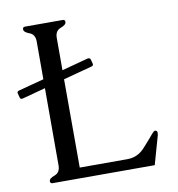

<svg xmlns="http://www.w3.org/2000/svg" viewBox="-78 -757 767 828"><g transform="rotate(-10 305.5 -343.0)"><path d="M212.9 -45.9H421.4Q466.8 -45.9 498.3 -80.8Q529.8 -115.7 545.9 -135.3Q554.7 -146 559.6 -146Q569.8 -146 569.8 -135.7Q569.8 -129.4 568.8 -125.5L533.2 0H85.9Q75.7 0 75.7 -10.3Q75.7 -22.5 100.1 -31Q124.5 -39.6 124.5 -71.3V-409.2L22.5 -381.8Q20 -381.3 18.1 -381.3Q12.2 -381.3 10.3 -388.2L5.4 -406.7Q4.9 -408.7 4.9 -410.2Q4.9 -416 12.7 -418.5L124.5 -448.2V-613.8Q124.5 -645 100.1 -653.8Q75.7 -662.6 75.7 -675.3Q75.7 -685.5 85.9 -685.5H251.5Q261.2 -685.5 261.2 -675.3Q261.2 -662.6 236.8 -653.8Q212.4 -645 212.4 -613.8V-472.2L328.6 -503.4H331.1Q338.4 -503.4 340.8 -496.6L345.7 -478Q346.2 -476.1 346.2 -474.6Q346.2 -468.3 338.4 -466.3L212.4 -432.6Z"/></g></svg>

Font: Caudex
Style: Regular
Weight: 400
Version: Version 1.01